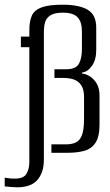

<svg xmlns="http://www.w3.org/2000/svg" viewBox="-58 -651 469 818"><path d="M15 147Q4 147 -13 145.5Q-30 144 -38 143V106Q-34 107 -31 107Q-28 107 -24 108Q-19 109 -11.5 109.5Q-4 110 6 110Q43 110 55 89Q67 68 67 39V-450H31V-495H67V-522Q67 -560 77.5 -584Q88 -608 119 -619.5Q150 -631 209 -631Q279 -631 315.5 -609.5Q352 -588 352 -533V-438Q352 -396 333.5 -370Q315 -344 291 -342V-338Q309 -336 326 -325Q343 -314 354.5 -294Q366 -274 366 -244V-121Q366 -69 349 -43Q332 -17 301.5 -8.5Q271 0 229 0H161V-36H223Q248 -36 265 -44Q282 -52 291 -75Q300 -98 300 -144V-239Q300 -269 288.5 -287Q277 -305 257.5 -312Q238 -319 211 -319H174V-356H225Q265 -356 278 -379Q291 -402 291 -442V-517Q291 -558 272.5 -577.5Q254 -597 210 -597Q174 -597 156.5 -585.5Q139 -574 134 -556Q129 -538 129 -519V28Q129 61 120 84Q111 107 96 121Q81 135 60 141Q39 147 15 147Z"/></svg>

Font: Alumni Sans Thin
Style: Regular
Weight: 400
Version: Version 1.018